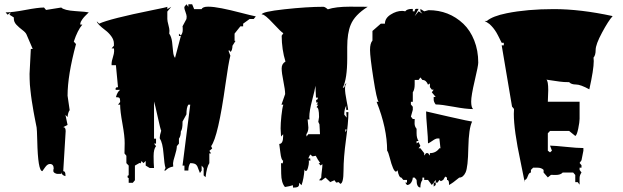

<svg xmlns="http://www.w3.org/2000/svg" viewBox="-20 -777 2881 888"><path d="M283.7 -170.4 272.5 14.6Q282.7 14.6 282.7 32.2V37.6Q266.6 34.2 263.2 20V26.9L251 27.3Q242.2 28.3 234.4 23.9Q226.6 19.5 226.6 13.4Q226.6 7.3 227.5 3.9H228.5Q228.5 -18.6 210.9 -18.6Q199.2 -18.6 188.5 -3.2Q177.7 12.2 175.8 14.6Q155.3 13.7 152.3 -126Q150.9 -180.2 149.4 -187.3Q147.9 -194.3 144.3 -213.1Q140.6 -231.9 139.4 -238.3Q138.2 -244.6 135 -262Q131.8 -279.3 130.9 -287.1L127 -310.5Q124.5 -326.2 123.5 -335.7Q122.6 -345.2 120.8 -359.6Q119.1 -374 118.2 -385.3Q116.7 -411.6 116.7 -435.5L122.6 -550.8H131.3L102.5 -617.7Q98.6 -627 83.3 -638.4Q67.9 -649.9 55.7 -662.8Q43.5 -675.8 43.9 -692.4V-696.3L23.9 -709L29.8 -719.7L15.1 -709L5.9 -719.7Q38.1 -719.7 97.4 -731Q156.7 -742.2 183.6 -742.2L192.9 -731L263.2 -742.2Q276.4 -729 329.3 -725.6Q382.3 -722.2 390.6 -719.7Q390.1 -719.2 386.5 -715.8Q382.8 -712.4 381.6 -710.9Q380.4 -709.5 376.7 -706.1Q373 -702.6 371.1 -700.4Q369.1 -698.2 366 -694.6Q362.8 -690.9 361.1 -688.2Q359.4 -685.5 357.2 -682.1Q355 -678.7 353.5 -675.8Q351.1 -669.4 351.1 -663.1H360.8Q338.9 -637.7 321.3 -584.5L331.5 -573.2Q292.5 -428.2 292.5 -334.5L302.2 -267.6Q294.4 -257.3 292.5 -235.8L282.7 -245.6L292.5 -199.2L272.5 -189Q283.7 -189 283.7 -170.4Z M525.9 -372.1 516.1 -475.6H496.1V-484.9Q496.1 -492.7 502 -511.5Q507.8 -530.3 507.8 -539.8Q507.8 -549.3 506.8 -553.2H496.1L506.8 -565.4V-576.2Q506.8 -592.8 494.6 -609.4Q482.4 -626 467.8 -636.7Q428.7 -666.5 427.7 -678.2L438.5 -667.5Q485.8 -689.9 686.5 -730.5Q751 -743.2 753.9 -745.6V-734.9L772 -745.6L753.9 -723.6V-689Q753.9 -680.2 758.8 -662.1Q763.7 -644 763.7 -635Q763.7 -626 762.7 -621.6Q772.9 -606.9 775.9 -583.3Q778.8 -559.6 780.5 -538.8Q782.2 -518.1 789.6 -509.3L816.4 -610.4H807.6V-621.6L816.4 -612.8Q825.2 -624 825.2 -638.2Q825.2 -652.3 824.2 -655.3L842.3 -689Q843.3 -692.4 843.3 -699.7Q843.3 -707 837.9 -721.7Q832.5 -736.3 832.5 -741.2L833 -745.6L842.3 -757.3L851.1 -745.6V-757.3H868.7L877.9 -734.9H912.6Q917.5 -746.1 942.6 -746.1Q967.8 -746.1 1005.9 -738.5Q1043.9 -731 1092.5 -718.3Q1141.1 -705.6 1163.1 -701.2L1153.3 -689H1134.3L1104.5 -667.5V-655.3H1091.8L1064.9 -621.6V-587.9H1069.3L1055.2 -565.4Q1055.2 -556.2 1052.2 -545.9L1047.9 -538.1L1045.4 -537.6Q1043.5 -543.5 1041 -543.5Q1038.6 -543.5 1036.6 -543L1045.4 -519.5Q1036.6 -485.8 1022.9 -387.7Q988.8 -143.6 956.5 -101.1L961.4 -90.3L948.2 -79.1L956.5 -67.4H948.2V-22.5Q936.5 -5.9 930.7 42.5L921.9 34.2V0L912.6 -11.2V11.7L904.8 23.4Q901.9 17.1 898.4 7.3Q895 -2.4 893.3 -6.3Q891.6 -10.3 887.7 -14.6Q880.9 -22.5 859.9 -22.5Q851.1 -9.8 851.1 11.7H833V-11.2H824.2L859.9 -293H851.1Q842.3 -280.8 842.3 -248L824.2 -214.8V-209Q824.2 -180.2 816.4 -168.9Q816.4 -147.9 807.6 -135.7V-112.8L797.9 -101.1Q797.9 -85.9 789.1 -58.1Q780.3 -30.3 780.3 -22Q780.3 -13.7 781.2 -6.8Q758.3 -2.9 745.6 11.7H739.7L745.6 0Q740.2 -15.1 736.3 -66.2Q732.4 -117.2 719.2 -135.7L718.8 -140.6Q718.8 -150.9 725.6 -172.4Q722.2 -177.7 709.5 -236.1Q696.8 -294.4 692.4 -307.6V-135.7H701.7V-112.8H692.4L701.7 -101.1Q690.4 -87.9 690.4 -55.2Q690.4 -22.5 692.4 0H672.4L653.8 -11.2V-32.7L643.6 -22.5L633.8 -32.7V-30.8Q633.8 -27.8 631.8 -24.7Q629.9 -21.5 628.7 -21.5Q627.4 -21.5 625.5 -23.4L604 -11.2V56.6L594.2 68.4H575.2V45.9H573.7Q569.8 45.9 569.8 40Q569.8 34.2 573.7 34.2H575.2V-11.2L564.5 -22.5V-56.6L555.7 -67.4L556.6 -114.7Q557.1 -145 546.4 -204.3Q535.6 -263.7 535.6 -293H525.9L535.6 -305.2V-310.1Q535.6 -321.3 531.7 -324.5Q527.8 -327.6 516.1 -327.6Q522.9 -352.5 535.6 -361.3H516.1Q514.2 -363.3 514.2 -365.2Q514.2 -368.2 516.8 -371.1Q519.5 -374 521.7 -374Q523.9 -374 525.9 -372.1Z M1585.9 -559.1V-506.8Q1585.9 -412.6 1565.4 -371.1Q1574.7 -371.1 1574.7 -382.3V-386.2L1583.5 -393.6Q1575.7 -385.7 1575.7 -366.9Q1575.7 -348.1 1582.8 -312Q1589.8 -275.9 1590.3 -269H1581.1V-288.1Q1572.3 -270.5 1572.3 -251.5V-246.6L1583.5 -232.9L1581.5 -258.3H1591.3V-254.4Q1591.3 -212.9 1580.1 -130.1Q1568.8 -47.4 1568.8 12Q1568.8 71.3 1553.7 73.2L1546.4 65.4L1534.7 67.4L1526.9 56.6L1505.4 65.9L1506.8 64.5L1485.4 44.4L1467.3 57.6L1455.6 56.6L1465.8 44.4Q1465.8 34.2 1468.5 13.7Q1471.2 -6.8 1471.2 -17.6L1462.4 -11.7L1453.6 -22.5H1461.4Q1449.2 -38.6 1440.4 -56.6L1425.8 -53.7L1414.6 -62.5L1405.8 -44.4H1414.6L1415.5 -33.7L1408.2 -35.2L1408.7 -26.9Q1408.7 -16.6 1404.5 -1.5Q1400.4 13.7 1395.3 13.7Q1390.1 13.7 1388.2 5.9Q1385.3 49.8 1374.5 79.6L1363.3 68.4V75.2Q1363.3 83 1357.9 86.9Q1351.1 90.8 1335.4 90.8L1334.5 79.6Q1320.3 84.5 1297.9 87.9Q1280.8 67.9 1280.5 25.9Q1280.3 -16.1 1279.8 -22.5L1287.6 -21.5L1289.6 -33.7Q1280.8 -36.1 1276.6 -72Q1272.5 -107.9 1271.5 -111.3Q1289.6 -111.3 1289.6 -147.5V-156.2L1279.8 -145.5L1277.8 -183.1Q1277.8 -206.1 1281.5 -241.7Q1285.2 -277.3 1290.5 -293H1281.7L1298.8 -341.8Q1298.8 -361.3 1290.8 -400.4Q1282.7 -439.5 1282.7 -460.9Q1282.7 -482.4 1300.3 -492.2Q1283.2 -547.4 1282.7 -611.8L1290.5 -623.5Q1281.7 -627.4 1243.4 -668.7Q1205.1 -710 1193.4 -710H1190.4Q1190.4 -722.7 1295.4 -734.1Q1400.4 -745.6 1475.6 -745.6Q1482.9 -745.6 1496.1 -733.9Q1532.7 -746.1 1598.1 -746.1L1680.7 -745.6Q1620.6 -708 1602.1 -662.6Q1585.9 -624 1585.9 -559.1ZM1410.6 -235.8 1411.6 -224.6H1402.8L1406.2 -187Q1406.2 -168.9 1397 -156.2L1397.5 -145.5L1406.2 -156.2H1460L1457.5 -202.1L1452.1 -213.4L1455.6 -235.8Q1455.6 -281.2 1443.8 -281.2L1452.1 -293H1443.8L1451.2 -302.7H1442.9L1441.9 -314.9Q1450.2 -314.9 1450.2 -325.7H1441.4L1439 -380.4Q1436.5 -362.3 1423.6 -313.2Q1410.6 -264.2 1410.6 -235.8ZM1582.5 -177.2 1578.1 -179.2Q1577.1 -179.2 1577.1 -173.3V-165.5Q1577.1 -166.5 1584.5 -178.2Q1583.5 -177.2 1582.5 -177.2ZM1556.6 75.7 1551.8 73.2ZM1504.4 67.4Q1504.4 65.9 1505.4 65.9Z M1959.5 -385.3Q1951.2 -407.2 1933.6 -407.2L1924.3 -418.9L1916 -407.2H1897.9V-386.2Q1897.9 -362.8 1889.2 -350.1V-306.2H1880.4V-293.9L1889.2 -283.2V-269Q1889.2 -267.1 1880.4 -237.8L1889.2 -226.6H1897.9L1897.5 -205.6Q1897.5 -192.4 1906.7 -181.2V-161.1Q1906.7 -137.7 1916 -124.5H1906.7V-113.8L1916 -119.6L1924.3 -102.1L1916 -91.3H1924.3L1941.9 -68.8V-57.6L1950.7 -68.8H1959.5L1968.3 -57.6V-68.8Q1996.1 -68.8 2012.2 -91.3H2017.1L2012.2 -136.7H2003.9Q1995.1 -136.7 1980.5 -126.2Q1965.8 -115.7 1959.5 -113.8Q1959.5 -138.7 1955.1 -188Q1950.7 -237.3 1950.7 -261.7Q1953.1 -260.7 2054.7 -237.8Q2156.2 -214.8 2163.6 -214.8Q2147.9 -183.1 2146 -93.8Q2144.5 -3.4 2133.3 20.5Q2122.1 44.4 2104 44.4Q2073.2 70.3 2056.6 78.6V71.8Q2056.6 55.2 2047.4 55.2V44.4L2039.1 39.6L2029.8 55.2L2019 61L2012.2 55.2L2003.9 67.4H1995.1V55.2L1985.8 67.4H1995.1V78.6L1985.8 85.9V67.4L1977.1 78.6L1959.5 55.2H1941.9V44.4H1933.6V55.2Q1924.3 67.4 1924.3 90.3Q1906.7 89.4 1906.7 55.2L1897.9 44.4H1889.2Q1888.2 58.1 1880.9 68.4Q1873.5 78.6 1862.3 78.6L1854 67.4H1862.3V55.2H1845.2L1836.4 44.4Q1824.7 44.4 1818.8 10.7L1812 17.1Q1798.8 17.1 1782.2 -48.8Q1775.9 -73.7 1770.5 -80.1Q1770.5 -184.1 1721.7 -306.2H1731Q1722.2 -315.9 1706.8 -415.3Q1691.4 -514.6 1691.4 -545.9Q1691.4 -577.1 1702.6 -589.4V-633.8L1741.2 -667.5H1760.3Q1760.3 -692.9 1786.9 -709.7Q1813.5 -726.6 1839.8 -726.6Q1846.2 -726.6 1854 -724.6Q1862.8 -735.8 1885.3 -735.8H1889.2V-724.6H1897.9Q1897.9 -736.3 1906.2 -736.3L1916 -735.8L1897.9 -702.1L1916 -724.6L1933.6 -713.9L1924.3 -724.6V-735.8L1941.9 -724.6Q1960.4 -730 1961.9 -730Q2056.2 -730 2123 -667Q2154.8 -636.7 2173.3 -590.1Q2191.9 -543.5 2191.9 -487.3Q2191.9 -473.1 2175.5 -403.8Q2159.2 -334.5 2159.2 -307.6Q2159.2 -280.8 2168 -272.5Q2135.3 -272.5 2078.1 -283.2Q2021 -293.9 1995.1 -293.9Q1985.8 -305.7 1985.8 -316.9V-328.6H1995.1L1977.1 -350.1L1985.8 -362.3H1977.1L1968.3 -374V-391.1Z M2549.8 32.2 2528.3 31.7 2513.7 43.5 2494.1 21V8.8Q2484.4 -1.5 2465.3 -1.5H2445.8L2435.5 8.8V21Q2426.8 21 2420.9 38.1Q2415 55.2 2406.7 55.2V65.4Q2401.9 39.1 2387.2 -31.2Q2356.4 -174.8 2356.4 -250.5Q2356.4 -265.6 2357.4 -272.9L2348.1 -284.2L2300.3 -567.4H2310.1V-579.1H2300.3Q2298.8 -581.5 2294.2 -591.1Q2289.6 -600.6 2288.1 -603.5Q2286.6 -606.4 2282.2 -615Q2277.8 -623.5 2275.6 -627Q2273.4 -630.4 2268.8 -637.5Q2264.2 -644.5 2261 -647.9Q2257.8 -651.4 2252.9 -657Q2248 -662.6 2243.7 -666Q2229 -676.3 2221.2 -680.2H2231.9Q2258.3 -702.6 2323.7 -715.8Q2418.5 -734.9 2541.7 -734.9Q2665 -734.9 2813.5 -702.6Q2793.9 -681.2 2764.4 -626.2Q2734.9 -571.3 2734.9 -546.4Q2734.9 -521.5 2725.1 -510.7L2726.1 -494.6Q2726.1 -455.6 2705.6 -363.8Q2665 -386.2 2643.6 -386.2Q2622.1 -386.2 2612.3 -397Q2586.4 -397 2568.1 -399.7Q2549.8 -402.3 2533 -404.8Q2516.1 -407.2 2506.8 -408.7Q2515.6 -403.8 2515.6 -359.4L2513.7 -306.6H2660.6V-227.5Q2660.6 -212.9 2654.3 -181.9Q2647.9 -150.9 2640.6 -148.4L2612.3 -171.4H2523.9L2513.7 -160.6V-80.1L2523.9 -72.3L2532.7 -80.1L2523.9 -103.5Q2546.9 -103 2598.4 -97.7Q2649.9 -92.3 2678.2 -92.3V-80.1L2669.4 -35.6L2660.6 -23.4L2669.4 -12.7V-1.5H2660.6V8.8L2669.4 21Q2660.6 33.2 2660.6 46.9V77.1L2651.9 65.4H2640.6V32.2L2630.9 21H2582.5Q2572.8 32.2 2549.8 32.2Z"/></svg>

Font: Butcherman Caps
Style: Regular
Weight: 400
Version: Version 001.003